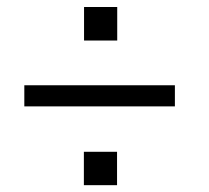

<svg xmlns="http://www.w3.org/2000/svg" viewBox="-20 -546 600 551"><path d="M221.2 -429.7V-525.9H316.4V-429.7ZM49.8 -240.7V-301.3H481.9V-240.7ZM220.7 -14.6V-110.4H315.9V-14.6Z"/></svg>

Font: Ride Light
Style: Regular
Weight: 300
Version: Version 3.000